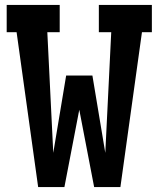

<svg xmlns="http://www.w3.org/2000/svg" viewBox="-20 -755 640 775"><path d="M134 0 47 -625H7V-735H221V-625H171L195 -138L247 -450H353L405 -138L429 -625H379V-735H593V-625H553L466 0H360L300 -312L240 0Z"/></svg>

Font: Iosevka Slab XBdEx
Style: Regular
Weight: 800
Width: 7
Monospace: yes
Designer: Belleve Invis
Foundry: Belleve Invis
Version: Version 11.1.0; ttfautohint (v1.8.3)